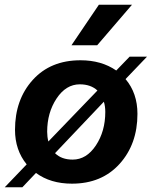

<svg xmlns="http://www.w3.org/2000/svg" viewBox="-21 -762 639 806"><path d="M533 -742 387 -572H279L394 -742ZM596 -524 506 -430Q556 -371 556 -284Q556 -157 481 -74Q406 9 281 9Q191 9 130 -36L73 24H-1L91 -72Q42 -132 42 -217Q42 -344 116.5 -426.5Q191 -509 317 -509Q405 -509 467 -466L523 -524ZM177 -209Q177 -188 182 -168L388 -382Q360 -408 314 -408Q256 -408 216.5 -348.5Q177 -289 177 -209ZM421 -292Q421 -316 415 -335L210 -119Q237 -92 284 -92Q342 -92 381.5 -151.5Q421 -211 421 -292Z"/></svg>

Font: Elaine Sans SemiBold
Style: Italic
Weight: 600
Italic angle: -13°
Designer: Wei Huang
Foundry: Wei Huang
Version: Version 2.001;December 24, 2019;FontCreator 12.0.0.2547 64-b